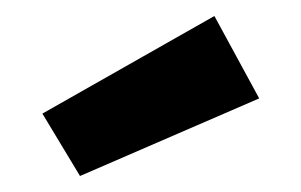

<svg xmlns="http://www.w3.org/2000/svg" viewBox="-20 -788 376 240"><path d="M248 -768 304 -665 80 -568 33 -646Z"/></svg>

Font: Magra
Style: Bold
Weight: 600
Designer: Viviana Monsalve
Foundry: Viviana Monsalve
Version: Version 1.001